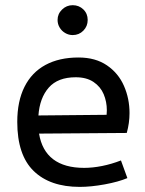

<svg xmlns="http://www.w3.org/2000/svg" viewBox="-20 -713 563 744"><path d="M448.7 -91.3 473.6 -22.9Q439 -8.3 385.7 1.5Q332.5 11.2 289.1 11.2Q173.8 11.2 110.4 -50.5Q46.9 -112.3 46.9 -240.7Q46.9 -320.8 75 -376.7Q103 -432.6 156.2 -461.4Q209.5 -490.2 284.2 -490.2Q350.1 -490.2 394.5 -459.7Q439 -429.2 460.4 -380.1Q481.9 -331.1 481.9 -274.9Q481.9 -236.3 471.2 -197.8L131.3 -195.3Q142.1 -129.4 186 -95.9Q230 -62.5 306.2 -62.5Q338.9 -62.5 375.5 -69.8Q412.1 -77.1 448.7 -91.3ZM128.9 -265.6 393.1 -268.1Q394 -279.8 394 -285.6Q394 -318.8 381.8 -347.9Q369.6 -377 342.5 -395.3Q315.4 -413.6 273.4 -413.6Q204.1 -413.6 168.9 -373.5Q133.8 -333.5 128.9 -265.6ZM203.1 -635.7Q203.1 -659.2 220.5 -676Q237.8 -692.9 261.7 -692.9Q286.1 -692.9 303 -676.5Q319.8 -660.2 319.8 -635.7Q319.8 -611.3 303 -594.2Q286.1 -577.1 261.7 -577.1Q246.1 -577.1 232.7 -585Q219.2 -592.8 211.2 -606.2Q203.1 -619.6 203.1 -635.7Z"/></svg>

Font: Selawik
Style: Regular
Weight: 400
Designer: Aaron Bell
Foundry: Microsoft Corporation
Version: Version 1.01